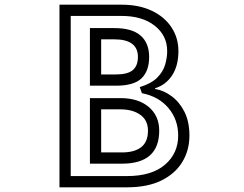

<svg xmlns="http://www.w3.org/2000/svg" viewBox="-20 -800 1040 820"><path d="M234 -780H499Q574 -780 628.5 -754Q683 -728 712.5 -683Q742 -638 742 -582Q742 -519 715 -478Q688 -437 642 -423L643 -420Q679 -414 712.5 -389.5Q746 -365 767.5 -323Q789 -281 789 -221Q789 -158 758.5 -108Q728 -58 669 -29Q610 0 522 0H234ZM522 -48Q628 -48 684.5 -96.5Q741 -145 741 -221Q741 -289 699.5 -338.5Q658 -388 586 -402L577 -428Q626 -443 651 -468Q676 -493 685 -523Q694 -553 694 -582Q694 -648 641 -690Q588 -732 499 -732H282V-48ZM364 -680H468Q544 -680 580.5 -648Q617 -616 617 -557Q617 -497 584.5 -465.5Q552 -434 475 -434H364ZM475 -482Q525 -482 547 -500.5Q569 -519 569 -557Q569 -632 468 -632H412V-482ZM364 -381H494Q571 -381 615.5 -343Q660 -305 660 -242Q660 -101 501 -101H364ZM501 -149Q554 -149 583 -171.5Q612 -194 612 -242Q612 -286 579.5 -309.5Q547 -333 494 -333H412V-149Z"/></svg>

Font: Train One
Style: Regular
Weight: 400
Designer: Fontworks Inc.
Foundry: Fontworks Inc.
Version: Version 1.100